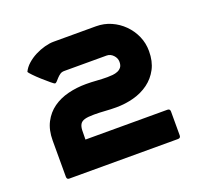

<svg xmlns="http://www.w3.org/2000/svg" viewBox="-90 -944 705 672"><g transform="rotate(-20 262.5 -608.5)"><path d="M475 -384Q475 -374 465 -374H60Q51 -374 51 -384V-519Q51 -558 65.5 -586Q80 -614 104.5 -631.5Q129 -649 161 -657Q193 -665 228 -665Q248 -665 267.5 -663.5Q287 -662 307 -662Q317 -662 327 -663Q337 -664 345.5 -667.5Q354 -671 359.5 -678Q365 -685 365 -698Q365 -712 354.5 -723Q344 -734 330 -734H172Q163 -734 156.5 -729.5Q150 -725 144.5 -719Q139 -713 135 -708.5Q131 -704 127 -704Q125 -704 113 -714Q101 -724 87 -736.5Q73 -749 62 -760.5Q51 -772 50 -775Q57 -790 71 -802.5Q85 -815 102.5 -824Q120 -833 138.5 -838Q157 -843 172 -843H330Q360 -843 386 -831.5Q412 -820 432 -800Q452 -780 463.5 -754Q475 -728 475 -698Q475 -660 460.5 -632.5Q446 -605 421.5 -587Q397 -569 365.5 -560.5Q334 -552 300 -552Q280 -552 259 -553.5Q238 -555 218 -555Q195 -555 183 -551.5Q171 -548 166 -539.5Q161 -531 160.5 -517Q160 -503 160 -483H465Q475 -483 475 -473Z"/></g></svg>

Font: CAT North
Style: Regular
Weight: 400
Designer: Peter Wiegel
Foundry: Peter Wiegel
Version: Version 1.000